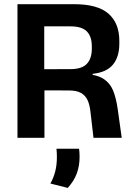

<svg xmlns="http://www.w3.org/2000/svg" viewBox="-20 -659 634 918"><path d="M427 0 412.5 -124.5Q409 -158 398.5 -180.5Q388 -203 367 -214.8Q346 -226.5 309 -226.5L154.5 -227V-328L317 -328.5Q371.5 -328.5 395.2 -353.8Q419 -379 419 -426V-438Q419 -484.5 395.2 -508.8Q371.5 -533 316 -533H153V-639H334.5Q447 -639 498.8 -593.5Q550.5 -548 550.5 -464V-450Q550.5 -387 520 -350Q489.5 -313 423 -306V-288L386.5 -306Q443.5 -302 474.8 -282Q506 -262 520.5 -226.8Q535 -191.5 542.5 -139.5L562 0ZM63.5 0V-639H191.5V-292L192.5 -243.5V0ZM358 52Q359 59.5 359.8 69.5Q360.5 79.5 360.5 90.5Q360.5 133.5 347.5 169.5Q334.5 205.5 304 239.5L221 218.5Q236.5 190.5 244.2 160Q252 129.5 252 91.5Q252 81 251.5 71.5Q251 62 250 52Z"/></svg>

Font: Anek Latin Medium SemiBold
Style: Regular
Weight: 600
Version: Version 1.003